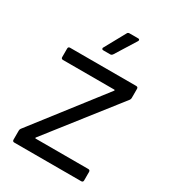

<svg xmlns="http://www.w3.org/2000/svg" viewBox="-173 -792 790 883"><g transform="rotate(30 222.5 -350.0)"><path d="M44 0Q34 0 34 -10V-58Q34 -65 38 -70L322 -436Q323 -437 323 -438Q323 -439 322.5 -440Q322 -441 320 -441H48Q38 -441 38 -451V-496Q38 -506 48 -506H399Q409 -506 409 -496V-448Q409 -441 405 -436L118 -70Q117 -69 117 -68Q117 -67 117.5 -66Q118 -65 120 -65H399Q409 -65 409 -55V-10Q409 0 399 0ZM187 -572Q181 -572 179.5 -574.5Q178 -577 178 -579Q178 -581 180 -584L240 -693Q243 -700 252 -700H297Q303 -700 304 -697.5Q305 -695 305 -694Q305 -691 303 -688L235 -579Q230 -572 223 -572Z"/></g></svg>

Font: LinhAnh
Style: Regular
Weight: 400
Designer: Jeremy Tribby
Foundry: Tribby Type
Version: Version 1.408